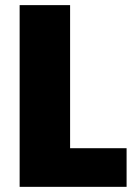

<svg xmlns="http://www.w3.org/2000/svg" viewBox="-20 -725 531 745"><path d="M56.2 0V-705.1H252V-149.9H471.2V0Z"/></svg>

Font: Poppins ExtraBold
Style: Regular
Weight: 800
Designer: Ninad Kale (Devanagari), Jonny Pinhorn (Latin)
Foundry: Indian Type Foundry
Version: 4.004